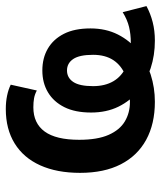

<svg xmlns="http://www.w3.org/2000/svg" viewBox="34 -578 554 662"><g transform="rotate(-90 311.0 -247.0)"><path d="M291 10Q215 10 160 -20Q105 -50 75.5 -107.5Q46 -165 46 -248Q46 -328 72 -385.5Q98 -443 147.5 -473.5Q197 -504 266 -504Q291 -504 312.5 -499.5Q334 -495 350 -487L330 -397Q317 -404 303.5 -406.5Q290 -409 272 -409Q217 -409 188.5 -370Q160 -331 160 -251Q160 -188 177 -149.5Q194 -111 223.5 -93.5Q253 -76 290 -76Q344 -76 380 -90.5Q416 -105 434.5 -133Q453 -161 453 -203Q453 -250 438.5 -271.5Q424 -293 399 -293Q374 -293 359.5 -271.5Q345 -250 345 -203Q345 -162 362 -133Q379 -104 413 -88.5Q447 -73 495 -73Q524 -73 549 -79Q574 -85 600 -101L621 -19Q595 -5 565.5 2.5Q536 10 502 10Q451 10 407 -4.5Q363 -19 328.5 -47Q294 -75 274 -116Q254 -157 254 -210Q254 -265 272.5 -302Q291 -339 323.5 -358.5Q356 -378 399 -378Q442 -378 474.5 -359Q507 -340 525.5 -303.5Q544 -267 544 -212Q544 -159 523 -117.5Q502 -76 466 -47.5Q430 -19 385 -4.5Q340 10 291 10Z"/></g></svg>

Font: Nunito Sans 10pt Condensed
Style: Bold
Weight: 700
Width: 3
Designer: Vernon Adams
Foundry: Vernon Adams
Version: Version 3.101;gftools[0.9.27]